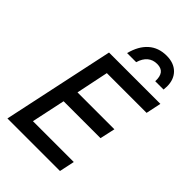

<svg xmlns="http://www.w3.org/2000/svg" viewBox="-290 -1127 1240 1240"><g transform="rotate(45 330.0 -507.0)"><path d="M191 -765H660L638 -661H275L229 -439H566L543 -335H206L157 -104H530L508 0H28ZM469 -1014Q535 -1014 573 -976.5Q611 -939 611 -875Q611 -865 609 -845H533Q535 -889 518 -911Q501 -933 463 -933Q425 -933 398.5 -911Q372 -889 359 -845H276Q297 -927 346 -970.5Q395 -1014 469 -1014Z"/></g></svg>

Font: Application Medium
Style: Italic
Weight: 500
Italic angle: -12°
Designer: Wei Huang
Foundry: Wei Huang
Version: Version 0.012